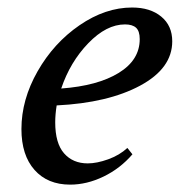

<svg xmlns="http://www.w3.org/2000/svg" viewBox="-20 -485 483 516"><path d="M168.5 11.2Q107.9 11.2 72.8 -28.3Q37.6 -67.9 37.6 -138.2Q37.6 -217.3 81.1 -293.5Q124.5 -369.6 193.8 -417.2Q263.2 -464.8 335 -464.8Q383.8 -464.8 413.3 -440.4Q442.9 -416 442.9 -374Q442.9 -301.3 356.7 -254.9Q270.5 -208.5 132.3 -201.7Q128.4 -177.2 128.4 -156.2Q128.4 -100.1 152.1 -73Q175.8 -45.9 215.8 -45.9Q240.2 -45.9 270.8 -56.9Q301.3 -67.9 322.3 -87.4L335.9 -70.3Q303.2 -32.2 258.3 -10.5Q213.4 11.2 168.5 11.2ZM315.9 -419.4Q266.1 -419.4 217.3 -368.9Q168.5 -318.4 144.5 -247.1Q242.7 -254.4 299.1 -289.1Q355.5 -323.7 355.5 -379.9Q355.5 -401.4 345.7 -410.4Q335.9 -419.4 315.9 -419.4Z"/></svg>

Font: Elstob 6pt Medium
Style: Italic
Weight: 500
Italic angle: -20°
Designer: Peter S. Baker
Version: Version 1.015